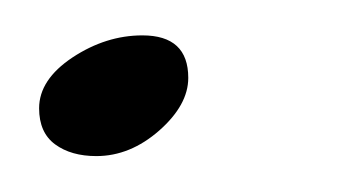

<svg xmlns="http://www.w3.org/2000/svg" viewBox="-20 -78 196 108"><path d="M34.2 9.8Q20 9.8 11 3.2Q2 -3.4 2 -17.1Q2 -33.2 20.8 -45.7Q39.6 -58.1 60.1 -58.1Q85.9 -58.1 85.9 -34.2Q85.9 -19 69.6 -4.6Q53.2 9.8 34.2 9.8Z"/></svg>

Font: Dancing Script OT
Style: Regular
Weight: 400
Foundry: Pablo Impallari. www.impallari.com
Version: Version 1.000